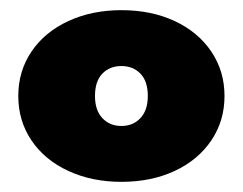

<svg xmlns="http://www.w3.org/2000/svg" viewBox="-20 -772 478 378"><path d="M16 -583Q16 -632 42 -670.5Q68 -709 114.5 -730.5Q161 -752 219 -752Q278 -752 324 -730.5Q370 -709 396 -670.5Q422 -632 422 -583Q422 -534 396 -495.5Q370 -457 324 -435.5Q278 -414 219 -414Q161 -414 114.5 -435.5Q68 -457 42 -495.5Q16 -534 16 -583ZM271 -583Q271 -612 256.5 -627Q242 -642 219 -642Q196 -642 181.5 -627Q167 -612 167 -583Q167 -555 181.5 -539.5Q196 -524 219 -524Q242 -524 256.5 -539.5Q271 -555 271 -583Z"/></svg>

Font: Montserrat Alternates Black
Style: Regular
Weight: 900
Designer: Julieta Ulanovsky
Foundry: Julieta Ulanovsky
Version: Version 7.200